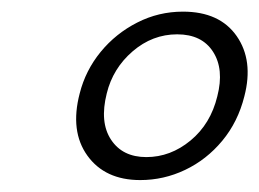

<svg xmlns="http://www.w3.org/2000/svg" viewBox="-20 -732 446 330"><path d="M294.5 -712Q357.5 -712 386.8 -670Q416 -628 400 -566.5Q389 -522.5 362 -490Q335 -457.5 298.2 -440Q261.5 -422.5 221 -422.5Q160.5 -422.5 130.2 -464.5Q100 -506.5 117 -571.5Q127 -611 153 -642.8Q179 -674.5 215.8 -693.2Q252.5 -712 294.5 -712ZM284.5 -673Q242 -673 208 -643.8Q174 -614.5 163.5 -571.5Q151 -522 170.8 -492Q190.5 -462 231.5 -462Q273 -462 307.5 -490.5Q342 -519 353.5 -566.5Q365.5 -613 346.2 -643Q327 -673 284.5 -673Z"/></svg>

Font: Fraunces 72pt SuperSoft Light
Style: Italic
Weight: 300
Italic angle: -16°
Version: Version 1.000;[b76b70a41]